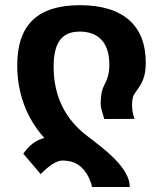

<svg xmlns="http://www.w3.org/2000/svg" viewBox="-20 -541 642 757"><path d="M343.3 196.3H491.7C491.7 123 398.9 52.2 330.1 0C285.6 -33.7 191.4 -111.8 191.4 -276.9C191.4 -372.6 223.1 -416.5 294.9 -416.5C329.6 -416.5 358.4 -406.2 378.9 -385.3C397.9 -365.7 411.1 -334.5 411.1 -286.1C411.1 -245.6 401.9 -226.1 387.7 -198.2C381.8 -187 377 -161.1 377 -133.8C377 -125 377.4 -119.1 381.3 -105.5C384.3 -94.2 387.7 -84.5 391.1 -71.8L510.3 -72.3C505.9 -85.9 503.4 -95.2 502 -106.4C501 -113.8 500.5 -122.1 500.5 -127.9C500.5 -138.2 502 -150.4 504.4 -158.7C506.3 -165.5 508.8 -169.4 516.1 -179.7C539.6 -212.9 554.7 -235.4 554.7 -294.9C554.7 -439 466.8 -520.5 295.4 -520.5C127.9 -520.5 47.9 -442.9 47.9 -283.2C47.9 -180.2 81.1 -78.1 154.8 2.9C120.1 12.2 95.2 31.7 71.8 64.9L140.6 145.5C174.8 109.9 204.1 91.8 228 91.8C236.3 91.8 249 93.8 261.2 96.2C299.8 107.4 329.6 141.1 343.3 196.3Z"/></svg>

Font: Hack
Style: Bold
Weight: 700
Monospace: yes
Designer: Christopher Simpkins
Foundry: Christopher Simpkins
Version: Version 2.010